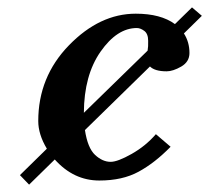

<svg xmlns="http://www.w3.org/2000/svg" viewBox="-20 -481 569 522"><path d="M502 -460.9 528.8 -438 480 -390.1Q495.1 -366.7 495.1 -336.9Q495.1 -313 472.7 -300Q450.2 -287.1 433.1 -287.1Q400.9 -287.1 387.7 -300.3L210.9 -127.4Q218.3 -78.6 238.5 -59.8Q258.8 -41 280.8 -41Q299.8 -41 337.9 -62.5Q376 -84 403.8 -116.2L443.8 -82Q400.9 -38.1 356.9 -14.2Q313 9.8 250 9.8Q180.2 9.8 128.9 -47.4L59.1 21L34.2 -4.9L107.4 -76.7Q84 -115.7 84 -151.9Q84 -272 167.5 -357.9Q251 -443.8 349.1 -443.8Q417 -443.8 455.6 -415.5ZM381.3 -343.3Q383.3 -354.5 382.8 -370.1Q382.8 -389.2 372.3 -397Q361.8 -404.8 352.1 -404.8Q298.3 -404.8 253.4 -340.6Q208.5 -276.4 208 -174.3Z"/></svg>

Font: Linux Libertine O
Style: Semibold Italic
Weight: 600
Italic angle: -11.5°
Designer: Philipp H. Poll
Foundry: Philipp H. Poll
Version: Version 5.1.2